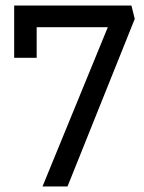

<svg xmlns="http://www.w3.org/2000/svg" viewBox="-20 -541 518 691"><path d="M223 130H133L368 -443H112V-333H31V-521H453L465 -473Z"/></svg>

Font: Zilla Slab Medium
Style: Regular
Weight: 500
Designer: Typotheque.com
Foundry: Typotheque type foundry
Version: Version 1.1; 2017